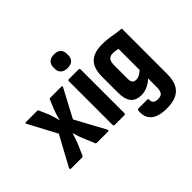

<svg xmlns="http://www.w3.org/2000/svg" viewBox="-187 -989 1464 1464"><g transform="rotate(-45 544.5 -257.5)"><path d="M19 0Q13 0 10.5 -4.5Q8 -9 11 -15L141 -254L20 -481Q16 -487 18.5 -490.5Q21 -494 28 -494H145Q156 -494 158 -487L191 -411Q197 -393 204 -372.5Q211 -352 217 -324H219Q226 -352 232.5 -373Q239 -394 246 -412L277 -486Q279 -494 289 -494H407Q413 -494 415.5 -490.5Q418 -487 414 -481L294 -255L424 -15Q428 -9 425.5 -4.5Q423 0 417 0H297Q287 0 285 -8L252 -87Q243 -108 235 -130Q227 -152 219 -181H217Q209 -152 201 -129.5Q193 -107 184 -87L150 -8Q148 0 137 0Z M490 0Q478 0 478 -12V-483Q478 -494 490 -494H594Q605 -494 605 -483V-12Q605 0 594 0ZM542 -560Q508 -560 488.5 -577.5Q469 -595 469 -625V-642Q469 -673 488.5 -690.5Q508 -708 542 -708Q578 -708 596.5 -690.5Q615 -673 615 -642V-625Q615 -595 596.5 -577.5Q578 -560 542 -560Z M862 193Q771 193 729.5 157Q688 121 694 53Q695 45 698.5 42Q702 39 708 39H800Q806 39 809 42Q812 45 812 52Q811 74 824 84.5Q837 95 863 95Q896 95 908 77.5Q920 60 920 23V-20Q920 -34 920 -45.5Q920 -57 921 -69H919Q890 -43 859 -29.5Q828 -16 795 -16Q737 -16 709 -50.5Q681 -85 681 -158V-328Q681 -418 723.5 -460.5Q766 -503 854 -503Q909 -503 954.5 -494Q1000 -485 1047 -482V11Q1047 75 1026 115Q1005 155 964 174Q923 193 862 193ZM850 -127Q867 -127 884 -135.5Q901 -144 920 -162V-390Q907 -393 893 -395Q879 -397 866 -397Q835 -397 821.5 -379.5Q808 -362 808 -323V-180Q808 -152 818 -139.5Q828 -127 850 -127Z"/></g></svg>

Font: Sofia Sans Condensed ExtraBold
Style: Regular
Weight: 800
Designer: Botio Nikoltchev, Ani Petrova
Foundry: lettersoup
Version: Version 4.101